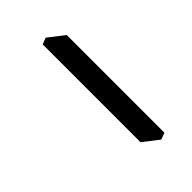

<svg xmlns="http://www.w3.org/2000/svg" viewBox="-208 -734 870 870"><g transform="rotate(-45 227.0 -298.5)"><path d="M297 50 222 -8V-635L253 -647L329 -588V38Z"/></g></svg>

Font: Eczar Medium
Style: Regular
Weight: 500
Designer: Vaibhav Singh
Foundry: Rosetta Type Foundry
Version: Version 2.000